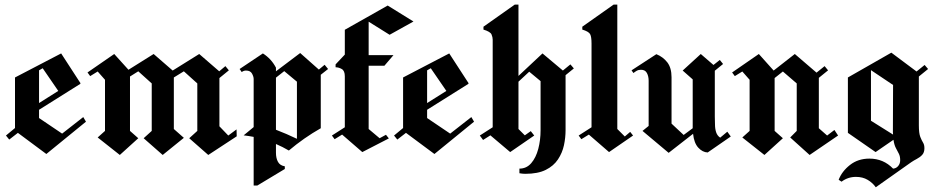

<svg xmlns="http://www.w3.org/2000/svg" viewBox="-20 -659 4059 832"><path d="M20 -54.2 5.8 -71.7 45 -104.2V-323.3L245 -427.5L328.3 -299.2V-295.8L149.2 -183.3V-147.5L249.2 -80L340.8 -151.7L352.5 -131.7L180.8 8.3L57.5 -83.3ZM149.2 -354.2V-212.5L232.5 -265L165 -363.3Z M499.2 12.5 403.3 -63.3 435 -91.7V-313.3L403.3 -349.2L370.8 -329.2L359.2 -345L475 -425L536.7 -356.7L645.8 -425L728.3 -353.3L843.3 -425L930 -350L956.7 -372.5L971.7 -354.2L930.8 -320.8V-111.7L969.2 -71.7L1005 -98.3L1005.8 -68.3L882.5 12.5L800 -60L835 -91.7V-297.5L776.7 -350L733.3 -323.3V-100L776.7 -61.7L685 12.5L602.5 -60L637.5 -91.7V-297.5L579.2 -350L543.3 -327.5V-91.7L579.2 -60Z M1079.2 145V-65.8Q1057.5 -70 1035.8 -72.5L1079.2 -108.3V-316.7Q1079.2 -326.7 1072.1 -340Q1065 -353.3 1045.8 -353.3Q1035.8 -353.3 1027.5 -346.7L1018.3 -360L1119.2 -427.5Q1155.8 -404.2 1175.8 -365.8V-350L1280.8 -429.2L1361.7 -357.5L1386.7 -378.3L1401.7 -360L1370 -335V-103.3Q1296.7 -61.7 1231.7 -6.7Q1205 -22.5 1175.8 -35V2.5Q1175.8 26.7 1184.6 42.5Q1193.3 58.3 1214.2 61.7V73.3L1095 145ZM1211.7 -350.8 1175.8 -322.5V-96.7Q1221.7 -79.2 1266.7 -57.5V-305Z M1550 0 1462.5 -75.8 1430 -55.8 1418.3 -71.7 1474.2 -107.5V-328.3Q1474.2 -352.5 1460.8 -360Q1447.5 -367.5 1434.2 -367.5V-380L1474.2 -422.5V-530L1660 -635L1771.7 -565.8L1668.3 -508.3L1577.5 -565V-420H1685L1645.8 -374.2H1577.5V-100L1625 -60L1652.5 -75L1665 -59.2Z M1701.7 -54.2 1687.5 -71.7 1726.7 -104.2V-323.3L1926.7 -427.5L2010 -299.2V-295.8L1830.8 -183.3V-147.5L1930.8 -80L2022.5 -151.7L2034.2 -131.7L1862.5 8.3L1739.2 -83.3ZM1830.8 -354.2V-212.5L1914.2 -265L1846.7 -363.3Z M2190.8 0 2105 -72.5 2073.3 -52.5 2059.2 -71.7 2115 -107.5V-487.5Q2115 -497.5 2110 -509.6Q2105 -521.7 2075 -530.8V-543.3L2210.8 -639.2H2226.7V-330L2330.8 -427.5L2419.2 -353.3L2451.7 -380L2466.7 -362.5L2430.8 -333.3V-95Q2430.8 -62.5 2423.8 -29.6Q2416.7 3.3 2397.9 31.7Q2379.2 60 2345 77.1Q2310.8 94.2 2256.7 94.2Q2243.3 94.2 2230.8 91.7V71.7Q2261.7 71.7 2282.1 47.9Q2302.5 24.2 2312.5 -13.8Q2322.5 -51.7 2322.5 -95V-307.5L2273.3 -348.3L2226.7 -305V-100L2254.2 -72.5L2280 -90.8L2295 -71.7Z M2619.2 0 2531.7 -75.8 2499.2 -55.8 2487.5 -71.7 2543.3 -107.5V-470.8Q2543.3 -500 2537.1 -511.2Q2530.8 -522.5 2503.3 -530.8V-543.3L2639.2 -639.2H2655V-100L2687.5 -67.5L2710.8 -87.5L2723.3 -71.7Z M2877.5 3.3 2764.2 -91.7 2790.8 -113.3V-309.2Q2790.8 -328.3 2783.3 -342.5Q2775.8 -356.7 2757.5 -356.7Q2746.7 -356.7 2738.8 -352.1Q2730.8 -347.5 2725 -342.5L2716.7 -354.2L2824.2 -424.2Q2853.3 -412.5 2871.7 -388.8Q2890 -365 2890 -324.2V-123.3L2942.5 -74.2L2981.7 -103.3V-143.3V-315L2938.3 -353.3L3016.7 -425L3071.7 -377.5L3099.2 -399.2L3113.3 -381.7L3077.5 -352.5V-154.2L3078.3 -120Q3078.3 -100.8 3083.3 -85.8Q3088.3 -70.8 3100.8 -62.5L3131.7 -88.3L3146.7 -67.5L3046.7 1.7Q3024.2 0.8 3005.8 -19.2Q2987.5 -39.2 2983.3 -79.2Z M3292.5 12.5 3196.7 -63.3 3228.3 -91.7V-313.3L3196.7 -349.2L3164.2 -329.2L3152.5 -345L3268.3 -425L3332.5 -353.3L3424.2 -425L3518.3 -344.2L3553.3 -372.5L3568.3 -354.2L3528.3 -321.7V-103.3L3564.2 -71.7L3595.8 -95.8L3611.7 -71.7L3488.3 12.5L3404.2 -63.3L3432.5 -91.7V-297.5L3372.5 -349.2L3336.7 -320.8V-91.7L3372.5 -60Z M3775 152.5Q3761.7 133.3 3740 120.4Q3718.3 107.5 3689.2 107.5Q3654.2 107.5 3626.7 128.3L3614.2 120Q3628.3 83.3 3663.3 55.8Q3698.3 28.3 3747.5 28.3Q3808.3 28.3 3850 71.7Q3863.3 70.8 3872.1 60.4Q3880.8 50 3880.8 35Q3880.8 18.3 3875 7.1Q3869.2 -4.2 3862.1 -17.5Q3855 -30.8 3851.7 -53.3L3774.2 0L3654.2 -83.3V-323.3L3842.5 -430.8L3951.7 -349.2L3986.7 -377.5L4001.7 -360L3961.7 -327.5V-115.8Q3961.7 -81.7 3967.9 -65.8Q3974.2 -50 3980 -40.8Q3985.8 -31.7 3985.8 -16.7Q3985.8 1.7 3976.2 12.1Q3966.7 22.5 3952.9 29.6Q3939.2 36.7 3928.3 44.2ZM3754.2 -135.8 3850 -75.8Q3849.2 -80 3849.2 -85.8L3850 -290.8L3754.2 -355Z"/></svg>

Font: Manufacturing Consent
Style: Regular
Weight: 400
Version: Version 3.000; ttfautohint (v1.8.4.7-5d5b)